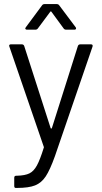

<svg xmlns="http://www.w3.org/2000/svg" viewBox="-20 -724 501 944"><path d="M50 190V150Q50 140 60 140H64Q103 139 124.5 128.5Q146 118 161.5 89.5Q177 61 195 3Q197 -1 195 -3L26 -495L25 -499Q25 -506 34 -506H87Q96 -506 99 -498L229 -94Q230 -92 232 -92Q234 -92 235 -94L363 -498Q366 -506 375 -506H427Q438 -506 435 -495L250 44Q226 111 205 143Q184 175 152.5 187.5Q121 200 64 200H57Q50 200 50 190ZM107 -590 187 -698Q191 -704 200 -704H258Q267 -704 271 -698L352 -590Q354 -588 354 -584Q354 -582 352 -580Q350 -578 346 -578H306Q297 -578 293 -584L233 -666Q232 -668 230 -668Q228 -668 227 -666L166 -584Q162 -578 153 -578H113Q107 -578 105 -581.5Q103 -585 107 -590Z"/></svg>

Font: Barlow
Style: Regular
Weight: 400
Designer: Jeremy Tribby
Foundry: Tribby Type
Version: Version 1.408;December 10, 2018;FontCreator 11.5.0.2430 64-b